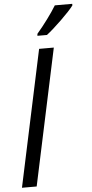

<svg xmlns="http://www.w3.org/2000/svg" viewBox="-64 -1029 509 1066"><g transform="rotate(-5 190.5 -496.5)"><path d="M14 0 176 -760H258L96 0ZM173 -833H226Q260 -859 310 -907.5Q360 -956 381 -984V-993H284Q264 -960 234 -919.5Q204 -879 174 -844Z"/></g></svg>

Font: Noto Sans UI SemiCondensed
Style: Italic
Weight: 400
Width: 4
Italic angle: -12°
Designer: Monotype Design Team
Foundry: Monotype Imaging Inc.
Version: Version 1.901